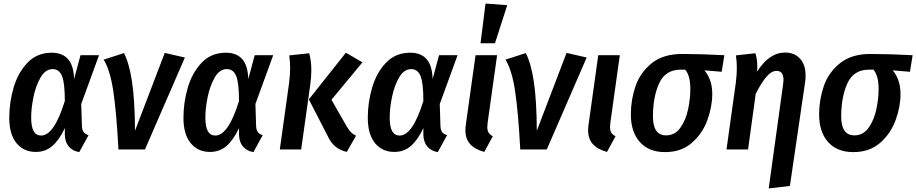

<svg xmlns="http://www.w3.org/2000/svg" viewBox="-20 -839 5144 1078"><path d="M396 -395 432 -529H536L436 -255L440 -131Q441 -109 449.5 -97.5Q458 -86 477 -80L425 15Q388 9 366.5 -16Q345 -41 344 -82V-120Q314 -55 275 -20.5Q236 14 181 14Q113 14 72.5 -35.5Q32 -85 32 -178Q32 -264 56.5 -347.5Q81 -431 134.5 -487Q188 -543 270 -543Q331 -543 362.5 -506.5Q394 -470 396 -395ZM155 -180Q155 -127 169 -102.5Q183 -78 211 -78Q284 -78 344 -272Q344 -374 328 -412.5Q312 -451 276 -451Q235 -451 208 -404.5Q181 -358 168 -294.5Q155 -231 155 -180Z M738 -105 905 -542 1018 -516 794 0H645Q634 -209 616 -328Q598 -447 562 -504L676 -541Q705 -486 721 -382Q737 -278 738 -105Z M1374 -395 1410 -529H1514L1414 -255L1418 -131Q1419 -109 1427.5 -97.5Q1436 -86 1455 -80L1403 15Q1366 9 1344.5 -16Q1323 -41 1322 -82V-120Q1292 -55 1253 -20.5Q1214 14 1159 14Q1091 14 1050.5 -35.5Q1010 -85 1010 -178Q1010 -264 1034.5 -347.5Q1059 -431 1112.5 -487Q1166 -543 1248 -543Q1309 -543 1340.5 -506.5Q1372 -470 1374 -395ZM1133 -180Q1133 -127 1147 -102.5Q1161 -78 1189 -78Q1262 -78 1322 -272Q1322 -374 1306 -412.5Q1290 -451 1254 -451Q1213 -451 1186 -404.5Q1159 -358 1146 -294.5Q1133 -231 1133 -180Z M1819 -77 1714 -281 1922 -543 2015 -489 1841 -279 1928 -127Q1941 -106 1951.5 -95.5Q1962 -85 1979 -77L1927 14Q1887 4 1862 -17Q1837 -38 1819 -77ZM1603 -372Q1609 -420 1609 -455Q1609 -493 1604 -528L1716 -540Q1728 -496 1728 -446Q1728 -405 1721 -356L1671 0H1551Z M2409 -395 2445 -529H2549L2449 -255L2453 -131Q2454 -109 2462.5 -97.5Q2471 -86 2490 -80L2438 15Q2401 9 2379.5 -16Q2358 -41 2357 -82V-120Q2327 -55 2288 -20.5Q2249 14 2194 14Q2126 14 2085.5 -35.5Q2045 -85 2045 -178Q2045 -264 2069.5 -347.5Q2094 -431 2147.5 -487Q2201 -543 2283 -543Q2344 -543 2375.5 -506.5Q2407 -470 2409 -395ZM2168 -180Q2168 -127 2182 -102.5Q2196 -78 2224 -78Q2297 -78 2357 -272Q2357 -374 2341 -412.5Q2325 -451 2289 -451Q2248 -451 2221 -404.5Q2194 -358 2181 -294.5Q2168 -231 2168 -180Z M2718 -151Q2716 -131 2716 -126Q2716 -106 2723 -94.5Q2730 -83 2747 -74L2699 14Q2645 -1 2619 -30.5Q2593 -60 2593 -109Q2593 -125 2596 -143L2650 -529H2771ZM2828 -810 2759 -596H2678L2706 -819Z M2994 -105 3161 -542 3274 -516 3050 0H2901Q2890 -209 2872 -328Q2854 -447 2818 -504L2932 -541Q2961 -486 2977 -382Q2993 -278 2994 -105Z M3407 -151Q3405 -131 3405 -126Q3405 -106 3412 -94.5Q3419 -83 3436 -74L3388 14Q3334 -1 3308 -30.5Q3282 -60 3282 -109Q3282 -125 3285 -143L3339 -529H3460Z M3522 -197Q3522 -278 3548 -354.5Q3574 -431 3638.5 -483.5Q3703 -536 3810 -536Q3916 -536 4047 -529L4032 -436L3935 -444Q3954 -423 3966.5 -389Q3979 -355 3979 -312Q3979 -240 3951.5 -164.5Q3924 -89 3864.5 -37Q3805 15 3714 15Q3623 15 3572.5 -41.5Q3522 -98 3522 -197ZM3856 -340Q3856 -414 3827 -448H3802Q3716 -448 3681 -371.5Q3646 -295 3646 -185Q3646 -79 3720 -79Q3770 -79 3800.5 -122.5Q3831 -166 3843.5 -226Q3856 -286 3856 -340Z M4377 -367Q4379 -385 4379 -390Q4379 -441 4340 -441Q4312 -441 4284 -409Q4256 -377 4223 -312L4180 0H4059L4111 -372Q4117 -420 4117 -455Q4117 -493 4112 -528L4221 -540Q4232 -507 4232 -467Q4232 -448 4231 -437Q4299 -544 4388 -544Q4441 -544 4472 -509.5Q4503 -475 4503 -416Q4503 -394 4501 -382L4415 205L4296 219Z M4579 -197Q4579 -278 4605 -354.5Q4631 -431 4695.5 -483.5Q4760 -536 4867 -536Q4973 -536 5104 -529L5089 -436L4992 -444Q5011 -423 5023.5 -389Q5036 -355 5036 -312Q5036 -240 5008.5 -164.5Q4981 -89 4921.5 -37Q4862 15 4771 15Q4680 15 4629.5 -41.5Q4579 -98 4579 -197ZM4913 -340Q4913 -414 4884 -448H4859Q4773 -448 4738 -371.5Q4703 -295 4703 -185Q4703 -79 4777 -79Q4827 -79 4857.5 -122.5Q4888 -166 4900.5 -226Q4913 -286 4913 -340Z"/></svg>

Font: Fira Sans Condensed Medium
Style: Italic
Weight: 500
Width: 3
Italic angle: -8°
Designer: bBox Type GmbH & Carrois Corporate GbR & Edenspiekermann AG
Foundry: bBox Type GmbH & Carrois Corporate GbR & Edenspiekermann AG
Version: Version 4.301